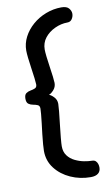

<svg xmlns="http://www.w3.org/2000/svg" viewBox="-89 -813 501 878"><g transform="rotate(-10 161.5 -374.0)"><path d="M260 20Q210 20 166.5 0.5Q123 -19 96 -54Q69 -89 69 -135Q69 -145 70.5 -165.5Q72 -186 75 -211.5Q78 -237 81 -261.5Q84 -286 85.5 -304Q87 -322 87 -329Q87 -342 78 -346Q69 -350 57 -352Q45 -354 36 -360.5Q27 -367 27 -385Q27 -403 36 -409.5Q45 -416 57 -418Q69 -420 78 -424Q87 -428 87 -441Q87 -448 84.5 -469.5Q82 -491 78 -517Q74 -543 71.5 -566.5Q69 -590 69 -601Q69 -634 84.5 -664Q100 -694 127 -717.5Q154 -741 189 -754.5Q224 -768 261 -768Q286 -768 296 -756Q306 -744 306 -731Q306 -718 298.5 -706.5Q291 -695 277 -695Q247 -695 218 -681.5Q189 -668 171 -645Q153 -622 153 -591Q153 -580 155.5 -557.5Q158 -535 162 -509Q166 -483 168.5 -462Q171 -441 171 -433Q171 -414 158 -400Q145 -386 136 -384Q146 -381 158.5 -368Q171 -355 171 -336Q171 -327 168.5 -300.5Q166 -274 162 -241.5Q158 -209 155.5 -181Q153 -153 153 -142Q153 -116 166 -98.5Q179 -81 199.5 -71Q220 -61 241 -57Q262 -53 277 -53Q289 -53 295 -47Q301 -41 303.5 -33Q306 -25 306 -17Q306 1 294 10.5Q282 20 260 20Z"/></g></svg>

Font: Dosis ExtraLight Medium
Style: Regular
Weight: 500
Version: Version 3.001; ttfautohint (v1.8.2)